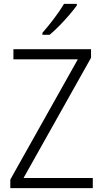

<svg xmlns="http://www.w3.org/2000/svg" viewBox="-20 -967 530 987"><path d="M457 0H33V-44L380 -662H49V-714H448V-670L101 -52H457ZM375 -939Q360 -918 336 -890Q312 -862 285 -834.5Q258 -807 235 -788H198V-798Q227 -831 258 -872Q289 -913 309 -947H375Z"/></svg>

Font: Noto Sans Arabic UI SmCn Lt
Style: Regular
Weight: 300
Width: 4
Designer: Monotype Design Team, Nadine Chahine and Nizar Qandah
Foundry: Monotype Imaging Inc.
Version: Version 2.010; ttfautohint (v1.8.4.7-5d5b)